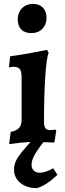

<svg xmlns="http://www.w3.org/2000/svg" viewBox="-20 -729 332 986"><path d="M71 -629Q71 -664 93 -686.5Q115 -709 150 -709Q182 -709 200.5 -689.5Q219 -670 219 -638Q219 -603 197.5 -581Q176 -559 141 -559Q107 -559 89 -578Q71 -597 71 -629ZM275 169Q214 226 169 237Q117 237 84.5 210.5Q52 184 52 141Q52 113 68 85.5Q84 58 137 0Q91 2 27 11L35 -52Q64 -57 77.5 -71.5Q91 -86 91 -114V-330Q91 -362 82 -374Q73 -386 49 -386Q41 -386 26 -383L32 -440Q117 -451 221 -473L230 -457Q219 -435 212.5 -336.5Q206 -238 206 -105Q206 -81 213 -71Q220 -61 237 -61L266 -63L269 -58L259 3L203 1Q168 46 155 71.5Q142 97 142 117Q142 136 153.5 147Q165 158 184 158Q199 158 218 151.5Q237 145 253 135Z"/></svg>

Font: Alegreya
Style: Bold
Weight: 700
Designer: Juan Pablo del Peral
Foundry: Huerta Tipografica
Version: Version 2.008; ttfautohint (v1.8)